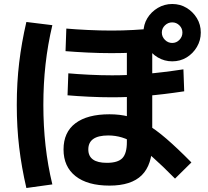

<svg xmlns="http://www.w3.org/2000/svg" viewBox="-20 -875 1040 961"><path d="M528 54Q418 54 358 6.5Q298 -41 298 -127Q298 -213 357.5 -258Q417 -303 528 -303Q579 -303 623 -292Q667 -281 713 -254Q759 -227 813 -180.5Q867 -134 938 -62L856 19Q793 -45 746 -86.5Q699 -128 661.5 -152.5Q624 -177 590.5 -187Q557 -197 522 -197Q422 -197 422 -127Q422 -60 515 -60Q570 -60 592.5 -83.5Q615 -107 615 -164V-673H742V-157Q742 -50 689.5 2Q637 54 528 54ZM538 -609Q480 -609 417.5 -612Q355 -615 308 -619L312 -732Q357 -728 419 -725Q481 -722 539 -722Q593 -722 648 -725Q703 -728 764 -734L766 -621Q705 -614 649 -611.5Q593 -609 538 -609ZM540 -388Q485 -388 424 -391Q363 -394 318 -398L322 -508Q366 -504 426 -501Q486 -498 541 -498Q623 -498 708 -505Q793 -512 898 -528L902 -418Q796 -402 710 -395Q624 -388 540 -388ZM842 -568Q803 -568 770 -587.5Q737 -607 717.5 -640Q698 -673 698 -712Q698 -752 717.5 -784Q737 -816 770 -835.5Q803 -855 842 -855Q882 -855 914 -835.5Q946 -816 965.5 -784Q985 -752 985 -712Q985 -673 965.5 -640Q946 -607 914 -587.5Q882 -568 842 -568ZM842 -660Q863 -660 878 -675.5Q893 -691 893 -712Q893 -733 878 -748Q863 -763 842 -763Q821 -763 805.5 -748Q790 -733 790 -712Q790 -691 805.5 -675.5Q821 -660 842 -660ZM112 66Q88 -37 76 -137.5Q64 -238 64 -350Q64 -461 76 -561.5Q88 -662 112 -765L242 -749Q219 -652 208 -553.5Q197 -455 197 -350Q197 -245 208 -146Q219 -47 242 48Z"/></svg>

Font: M PLUS 2 Thin
Style: Bold
Weight: 700
Version: Version 1.001